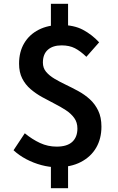

<svg xmlns="http://www.w3.org/2000/svg" viewBox="-20 -863 620 1007"><path d="M277 14Q239 14 197.5 3Q156 -8 118 -28Q80 -48 51 -75L110 -164Q149 -132 190 -113Q231 -94 277 -94Q332 -94 359 -119Q386 -144 386 -189Q386 -221 369.5 -244Q353 -267 325.5 -285Q298 -303 265.5 -319.5Q233 -336 200.5 -354Q168 -372 140.5 -395.5Q113 -419 96.5 -451.5Q80 -484 80 -529Q80 -591 107 -636.5Q134 -682 183 -707Q232 -732 297 -732Q368 -732 415.5 -706.5Q463 -681 500 -641L433 -565Q402 -595 373 -610Q344 -625 303 -625Q257 -625 231 -602Q205 -579 205 -535Q205 -506 222 -486Q239 -466 266 -450Q293 -434 325.5 -418.5Q358 -403 391 -385Q424 -367 451 -342.5Q478 -318 495 -283Q512 -248 512 -199Q512 -136 484.5 -88.5Q457 -41 404.5 -13.5Q352 14 277 14ZM247 124V-38H337V124ZM247 -689V-843H337V-689Z"/></svg>

Font: Noto Sans SC Thin SemiBold
Style: Regular
Weight: 600
Version: Version 2.004-H2;hotconv 1.0.118;makeotfexe 2.5.65603